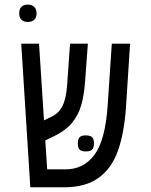

<svg xmlns="http://www.w3.org/2000/svg" viewBox="-20 -794 640 814"><path d="M70 -609H145.5L166.5 -283.5L201 -300.5Q230 -315 245.2 -345.5Q260.5 -376 264.5 -432.5L277 -609H352.5L341 -451Q336.5 -389 324 -346.8Q311.5 -304.5 285 -272.8Q258.5 -241 212 -218L172 -198.5L180 -76H258Q334.5 -76 380.5 -137.8Q426.5 -199.5 436.5 -347.5L454 -609H531.5L514.5 -345Q507 -231 480.2 -155.5Q453.5 -80 398 -40Q342.5 0 252.5 0H108.5ZM310 -186Q310 -204.5 317.5 -212.2Q325 -220 343.5 -220Q362.5 -220 370.5 -212.2Q378.5 -204.5 378.5 -186Q378.5 -167.5 370.5 -159.8Q362.5 -152 343.5 -152Q325 -152 317.5 -159.8Q310 -167.5 310 -186ZM61.5 -737.5Q61.5 -755.5 70.8 -765Q80 -774.5 97.5 -774.5Q115.5 -774.5 125.2 -764.8Q135 -755 135 -737.5Q135 -720 125.5 -710.5Q116 -701 97.5 -701Q80 -701 70.8 -710.5Q61.5 -720 61.5 -737.5Z"/></svg>

Font: JuliaMono Light
Style: Regular
Weight: 300
Monospace: yes
Designer: cormullion
Foundry: corm
Version: Version 0.054; ttfautohint (v1.8.4)